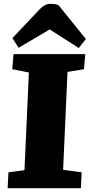

<svg xmlns="http://www.w3.org/2000/svg" viewBox="-20 -984 469 1004"><path d="M131 -605 44 -622 51 -701H426L419 -622L333 -608L310 -96L407 -83L403 0H20L24 -83L108 -94ZM429 -780 392 -733 240 -830 77 -734 45 -785 186 -934Q201 -950 215 -957Q229 -964 244 -964Q254 -964 265 -962.5Q276 -961 286 -957Z"/></svg>

Font: Literata ExtraBold
Style: Italic
Weight: 800
Italic angle: -2°
Designer: Latin by Veronika Burian and Jose Scaglione. Greek by Irene Vlachou. Cyrillic by Vera Evstafieva
Foundry: TypeTogether
Version: Version 3.002